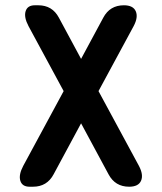

<svg xmlns="http://www.w3.org/2000/svg" viewBox="-20 -529 613 727"><path d="M469 178Q416 178 391 131L287 -62L183 131Q158 178 105 178H92Q64 178 57 155.5Q50 133 68 99L221 -184L88 -430Q70 -464 77 -486.5Q84 -509 112 -509H125Q178 -509 203 -462L287 -306L371 -462Q396 -509 449 -509Q484 -509 494 -486.5Q504 -464 486 -430L353 -184L506 99Q524 133 514 155.5Q504 178 469 178Z"/></svg>

Font: Zen Maru Gothic Black
Style: Regular
Weight: 900
Designer: Yoshimichi Ohira
Foundry: Positype
Version: Version 1.001